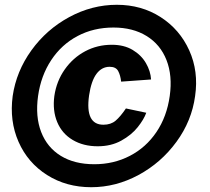

<svg xmlns="http://www.w3.org/2000/svg" viewBox="-20 -772 879 802"><path d="M33 -371Q48 -474 111 -561.5Q174 -649 269 -700.5Q364 -752 468 -752Q571 -752 651 -700.5Q731 -649 770.5 -561.5Q810 -474 795 -371Q781 -267 717 -179.5Q653 -92 558.5 -41Q464 10 361 10Q257 10 176.5 -41Q96 -92 57.5 -179.5Q19 -267 33 -371ZM689 -371Q701 -456 675.5 -521Q650 -586 592.5 -621.5Q535 -657 454 -657Q371 -657 304 -621.5Q237 -586 194 -521Q151 -456 139 -371Q127 -285 152 -220.5Q177 -156 234 -121Q291 -86 374 -86Q455 -86 522.5 -121Q590 -156 633.5 -220.5Q677 -285 689 -371ZM611 -440 486 -431Q483 -458 473.5 -475.5Q464 -493 438 -493Q405 -493 383 -463.5Q361 -434 352 -373Q335 -251 412 -251Q443 -251 463 -268Q483 -285 506 -319L591 -301Q581 -273 555 -240.5Q529 -208 486.5 -184.5Q444 -161 388 -161Q328 -161 283.5 -187.5Q239 -214 219 -262Q199 -310 207 -371Q216 -433 250.5 -482Q285 -531 336 -558Q387 -585 447 -585Q498 -585 534 -563.5Q570 -542 589.5 -508.5Q609 -475 611 -440Z"/></svg>

Font: Morrison ExtraBold
Style: Regular
Weight: 800
Designer: Pablo Impallari, Rodrigo Fuenzalida (Modified by Dan O. Williams)
Version: Version 0.03;June 6, 2019;FontCreator 11.5.0.2425 64-bit; tt